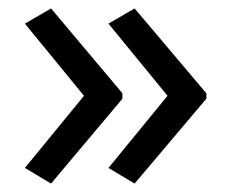

<svg xmlns="http://www.w3.org/2000/svg" viewBox="-20 -491 549 455"><path d="M469 -257 299 -56 237 -93 377 -264 237 -435 299 -471 469 -270ZM270 -257 101 -56 39 -93 179 -264 39 -435 101 -471 270 -270Z"/></svg>

Font: Noto Sans Balinese
Style: Regular
Weight: 400
Designer: Aditya Bayu, David Williams
Foundry: David Williams
Version: Version 2.003